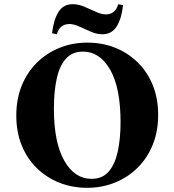

<svg xmlns="http://www.w3.org/2000/svg" viewBox="-20 -884 835 919"><path d="M398 -680Q469 -680 530 -656Q591 -632 638 -586.5Q685 -541 711 -477Q737 -413 737 -334Q737 -255 711 -191Q685 -127 638.5 -81Q592 -35 530 -10Q468 15 397 15Q327 15 265.5 -9Q204 -33 157 -78.5Q110 -124 84 -188Q58 -252 58 -331Q58 -410 84 -474Q110 -538 156.5 -584Q203 -630 265 -655Q327 -680 398 -680ZM418 -28Q470 -28 500 -62.5Q530 -97 543.5 -158Q557 -219 557 -300Q557 -463 507.5 -550Q458 -637 377 -637Q326 -637 295.5 -603Q265 -569 251.5 -507.5Q238 -446 238 -365Q238 -202 287.5 -115Q337 -28 418 -28ZM312 -769Q266 -769 252 -720L229 -725Q237 -790 260 -827Q283 -864 328 -864Q355 -864 383.5 -852Q412 -840 439 -827.5Q466 -815 486 -815Q532 -815 546 -864L569 -859Q562 -795 538.5 -757.5Q515 -720 470 -720Q443 -720 414.5 -732.5Q386 -745 359.5 -757Q333 -769 312 -769Z"/></svg>

Font: Bona Nova
Style: Bold
Weight: 700
Designer: Mateusz Machalski
Foundry: Capitalics
Version: Version 4.001; ttfautohint (v1.8.3)